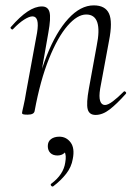

<svg xmlns="http://www.w3.org/2000/svg" viewBox="-20 -419 503 715"><path d="M336 9Q312 9 306.5 -12.5Q301 -34 311 -89L340 -248Q364 -365 301 -365Q268 -365 231.5 -323Q195 -281 162.5 -200.5Q130 -120 109 -6L98 -7Q119 -123 154 -211.5Q189 -300 234.5 -349.5Q280 -399 329 -399Q372 -399 386 -368.5Q400 -338 386 -267L353 -89Q348 -58 353 -43Q358 -28 371 -28Q382 -28 400 -41.5Q418 -55 440 -77Q443 -81 447.5 -77Q452 -73 448 -69Q415 -32 388.5 -11.5Q362 9 336 9ZM83 8Q70 8 66 6.5Q62 5 62 2Q62 -1 67.5 -24.5Q73 -48 77 -74L118 -297Q128 -358 101 -358Q89 -358 70 -346Q51 -334 29 -311Q26 -307 21.5 -311.5Q17 -316 21 -319Q54 -357 82.5 -376Q111 -395 136 -395Q159 -395 164.5 -373.5Q170 -352 160 -297L109 -6Q107 8 83 8ZM178 275Q174 277 170.5 272.5Q167 268 171 265Q194 248 207 228Q220 208 223 186Q228 158 220 146.5Q212 135 201 132L228 125Q229 143 219 151.5Q209 160 194 160Q177 160 167.5 150.5Q158 141 158 125Q158 108 170 99Q182 90 201 90Q227 90 243 111.5Q259 133 251 173Q246 203 226.5 228Q207 253 178 275Z"/></svg>

Font: Cormorant Infant Light
Style: Italic
Weight: 300
Italic angle: -10°
Designer: Christian Thalmann (Catharsis Fonts)
Foundry: Catharsis Fonts
Version: Version 4.001